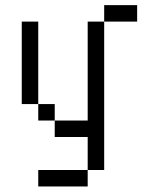

<svg xmlns="http://www.w3.org/2000/svg" viewBox="-20 -582 540 728"><path d="M500 -500V-562.5H375V-500H312.5Q312.5 -500 312.5 -125H187.5V-62.5H312.5Q312.5 -62.5 312.5 62.5H125V125H312.5V62.5H375V-500ZM187.5 -125V-187.5H125V-125ZM125 -187.5V-500H62.5V-187.5Z"/></svg>

Font: Unifont
Style: Regular
Weight: 500
Version: Version 15.1.04